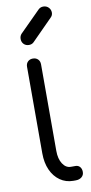

<svg xmlns="http://www.w3.org/2000/svg" viewBox="-103 -985 488 1026"><g transform="rotate(-10 141.0 -472.5)"><path d="M208 0Q168 0 136.5 -22Q105 -44 87.5 -83Q70 -122 70 -173V-643Q70 -660 80.5 -670.5Q91 -681 108 -681Q125 -681 135.5 -670.5Q146 -660 146 -643V-173Q146 -130 163.5 -103Q181 -76 208 -76H233Q248 -76 257 -65.5Q266 -55 266 -38Q266 -21 253.5 -10.5Q241 0 221 0ZM101 -756Q84 -756 73 -767Q62 -778 62 -795Q62 -810 71 -821L184 -934Q195 -945 211 -945Q228 -945 239.5 -933.5Q251 -922 251 -905Q251 -890 239 -879L127 -766Q117 -756 101 -756Z"/></g></svg>

Font: Comfortaa
Style: Regular
Weight: 400
Designer: Johan Aakerlund
Foundry: Johan Aakerlund
Version: Version 3.104; ttfautohint (v1.8.1.43-b0c9)